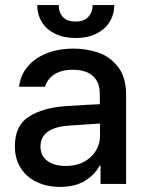

<svg xmlns="http://www.w3.org/2000/svg" viewBox="-20 -730 583 762"><path d="M237.3 -308.6Q270.5 -311 309.8 -313.2Q349.1 -315.4 376.5 -316.4L376 -358.4Q376 -403.8 348.6 -428.5Q321.3 -453.1 268.6 -453.1Q224.1 -453.1 195.8 -434.8Q167.5 -416.5 159.2 -385.7H55.7Q60.5 -429.7 88.4 -464.1Q116.2 -498.5 163.8 -517.8Q211.4 -537.1 272.5 -537.1Q322.8 -537.1 369.4 -521.5Q416 -505.9 448.2 -464.8Q480.5 -423.8 480.5 -352.5V0H378.9V-72.3H375Q356.9 -37.1 317.6 -12.7Q278.3 11.7 217.8 11.7Q167 11.7 126.5 -7.3Q85.9 -26.4 62.5 -62.7Q39.1 -99.1 39.1 -149.4Q39.1 -231.9 94.7 -267.1Q150.4 -302.2 237.3 -308.6ZM241.2 -71.3Q282.2 -71.3 313 -87.6Q343.8 -104 360.4 -131.6Q377 -159.2 377 -191.4L376.5 -239.7L252 -231.4Q198.7 -227.5 169.7 -207.3Q140.6 -187 140.6 -148.4Q140.6 -111.3 168.2 -91.3Q195.8 -71.3 241.2 -71.3ZM280.3 -579.1Q234.4 -579.1 199.7 -595.7Q165 -612.3 146.5 -641.8Q127.9 -671.4 127.9 -710H212.9Q212.9 -681.6 229.2 -663.1Q245.6 -644.5 280.3 -644.5Q314 -644.5 330.8 -663.3Q347.7 -682.1 347.7 -710H433.6Q433.1 -671.4 414.3 -641.8Q395.5 -612.3 360.8 -595.7Q326.2 -579.1 280.3 -579.1Z"/></svg>

Font: Pretendard Medium
Style: Regular
Weight: 500
Designer: Base glyphs from Inter by Rasmus Andersson; Hangeul glyphs from Noto Sans CJK(Source Han Sans) by Jang Soo-young and Kan
Foundry: Kil Hyung-jin
Version: Version 1.309